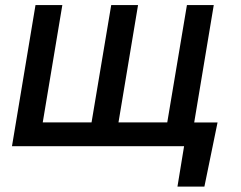

<svg xmlns="http://www.w3.org/2000/svg" viewBox="-20 -565 930 742"><path d="M26.3 0 117.2 -545.5H220.9L145.2 -92H333.8L409.8 -545.5H513.5L437.9 -92H626.4L702.4 -545.5H806.1L730.5 -91.6H820.7L769.9 156.2H665.8L691.4 0Z"/></svg>

Font: Inter P Medium
Style: Italic
Weight: 500
Italic angle: 9.39999°
Designer: Rasmus Andersson
Foundry: rsms
Version: Version 3.018;git-588b23468